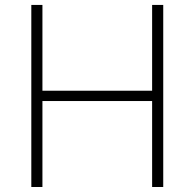

<svg xmlns="http://www.w3.org/2000/svg" viewBox="-20 -747 777 767"><path d="M105.1 0V-727.3H149.5V-384.6H587.7V-727.3H632.1V0H587.7V-343.4H149.5V0Z"/></svg>

Font: Inter UI Extra Light
Style: Regular
Weight: 200
Designer: Rasmus Andersson
Foundry: rsms
Version: 3.2;8d6f07862